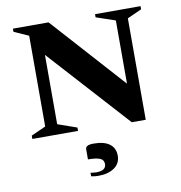

<svg xmlns="http://www.w3.org/2000/svg" viewBox="-87 -641 905 960"><g transform="rotate(-10 365.5 -160.5)"><path d="M42 0V-17L116 -50V-511L42 -544V-560H223L556 -190V-511L459 -544V-560H690V-544L617 -511V4H546L177 -403V-51L274 -17V0ZM336 239Q328 239 317.5 238Q307 237 299 235V217Q307 218 315 219Q323 220 328 220Q378 220 378 186Q378 165 358.5 157Q339 149 298 149V97Q298 88 307 82Q316 76 339 76Q393 76 420.5 97Q448 118 448 156Q448 196 416.5 217.5Q385 239 336 239Z"/></g></svg>

Font: Spectral SC
Style: Bold
Weight: 700
Designer: Jean-Baptiste Levee
Foundry: Production Type
Version: Version 2.001